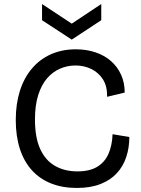

<svg xmlns="http://www.w3.org/2000/svg" viewBox="-20 -917 698 950"><path d="M360 13Q289 13 232.5 -9.5Q176 -32 137 -75.5Q98 -119 78 -181.5Q58 -244 58 -323Q58 -403 78.5 -467.5Q99 -532 138 -578Q177 -624 232 -648.5Q287 -673 355 -673Q408 -673 452.5 -658Q497 -643 529 -615Q561 -587 579 -547.5Q597 -508 597 -459L510 -438Q511 -490 489.5 -524Q468 -558 432 -575.5Q396 -593 353 -593Q313 -593 276.5 -577Q240 -561 212.5 -529Q185 -497 169 -446.5Q153 -396 153 -326Q153 -236 179 -179.5Q205 -123 252.5 -96Q300 -69 363 -69Q424 -69 461.5 -92Q499 -115 517 -156.5Q535 -198 537 -253L620 -239Q620 -187 605 -141Q590 -95 558.5 -60.5Q527 -26 477.5 -6.5Q428 13 360 13ZM188 -897 335 -800 481 -897V-817L335 -721L188 -817Z"/></svg>

Font: Bricolage Grotesque 28pt
Style: Regular
Weight: 400
Version: Version 1.001;gftools[0.9.33.dev8+g029e19f]